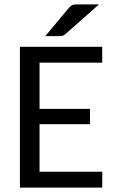

<svg xmlns="http://www.w3.org/2000/svg" viewBox="-20 -855 528 875"><path d="M70.8 0ZM445.8 -641.6V-569.3H160.2V-358.9H390.1V-289.1H160.2V-72.3H446.3L445.8 0H70.8V-641.6ZM431.2 -835 278.3 -699.7Q271 -693.4 264.4 -691.9Q257.8 -690.4 248 -690.4H186.5L293.9 -819.3Q298.3 -824.2 302.2 -827.4Q306.2 -830.6 310.8 -832.3Q315.4 -834 321 -834.5Q326.7 -835 334.5 -835Z"/></svg>

Font: Carlito
Style: Regular
Weight: 400
Designer: Lukasz Dziedzic
Foundry: tyPoland Lukasz Dziedzic
Version: Version 1.104